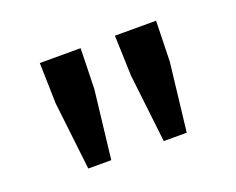

<svg xmlns="http://www.w3.org/2000/svg" viewBox="-64 -880 646 526"><g transform="rotate(-20 259.0 -616.5)"><path d="M115 -458H182L205 -657L208 -775H89L92 -657ZM335 -458H402L425 -657L428 -775H308L312 -657Z"/></g></svg>

Font: Noto Sans T Chinese Medium
Style: Regular
Weight: 500
Designer: Ryoko NISHIZUKA (kana & ideographs); Paul D. Hunt (Latin, Greek & Cyrillic); Wenlong ZHANG (bopomofo); Sandoll Communica
Foundry: Adobe Systems Incorporated
Version: Version 1.000;PS 1;hotconv 1.0.78;makeotf.lib2.5.61930